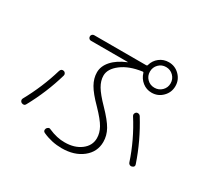

<svg xmlns="http://www.w3.org/2000/svg" viewBox="-180 -1041 1359 1314"><g transform="rotate(30 500.0 -383.5)"><path d="M855 -760.3Q831.1 -784.2 796.9 -784.2Q762.7 -784.2 739.3 -760.3Q715.8 -736.3 715.8 -702.1Q715.8 -668 739.3 -644.5Q762.7 -621.1 796.9 -621.1Q831.1 -621.1 855 -644.5Q878.9 -668 878.9 -702.1Q878.9 -736.3 855 -760.3ZM259.8 -682.6Q251 -682.6 245.1 -689.5Q239.3 -696.3 239.3 -705.1Q239.3 -713.9 245.6 -720.2Q252 -726.6 260.7 -726.6H670.9Q680.7 -726.6 681.6 -734.4Q692.4 -773.4 724.1 -797.9Q755.9 -822.3 796.9 -822.3Q846.7 -822.3 881.8 -787.1Q917 -752 917 -702.1Q917 -652.3 881.8 -617.2Q846.7 -582 796.9 -582Q755.9 -582 724.6 -606.9Q693.4 -631.8 681.6 -670.9Q679.7 -678.7 671.9 -676.8Q573.2 -663.1 513.7 -617.7Q454.1 -572.3 454.1 -519.5Q454.1 -479.5 478 -438.5Q502 -397.5 562.5 -335.9Q629.9 -266.6 655.3 -220.7Q680.7 -174.8 680.7 -125Q680.7 -45.9 617.2 4.4Q553.7 54.7 454.1 54.7Q376 54.7 304.7 22.5Q285.2 14.6 293.9 -7.8Q297.9 -15.6 306.6 -20Q315.4 -24.4 323.2 -19.5Q391.6 10.7 452.1 9.8Q529.3 9.8 579.6 -28.3Q629.9 -66.4 629.9 -125Q629.9 -166 607.4 -206.5Q585 -247.1 520.5 -313.5Q456.1 -377.9 430.2 -423.8Q404.3 -469.7 404.3 -516.6Q404.3 -565.4 442.4 -608.4Q480.5 -651.4 551.8 -680.7Q552.7 -680.7 552.7 -681.6Q552.7 -682.6 550.8 -682.6ZM776.4 -412.1Q784.2 -416 793.5 -413.6Q802.7 -411.1 807.6 -403.3Q896.5 -259.8 949.2 -103.5Q956.1 -84 933.6 -77.1Q924.8 -74.2 916.5 -78.6Q908.2 -83 905.3 -91.8Q855.5 -243.2 767.6 -380.9Q762.7 -388.7 765.6 -397.9Q768.6 -407.2 776.4 -412.1ZM64.5 -76.2Q56.6 -80.1 53.2 -88.4Q49.8 -96.7 53.7 -105.5Q130.9 -245.1 174.8 -393.6Q181.6 -416 203.1 -411.1Q211.9 -409.2 216.8 -400.4Q221.7 -391.6 218.8 -382.8Q173.8 -227.5 95.7 -85.9Q86.9 -67.4 64.5 -76.2Z"/></g></svg>

Font: Rounded-X Mgen+ 1m light
Style: Regular
Weight: 200
Designer: [Source Han Sans]
Ryoko NISHIZUKA  (kana & ideographs); Paul D. Hunt (Latin, Greek & Cyrillic); Wenlong ZHANG  (bopomofo
Version: Version 1.059.20150602